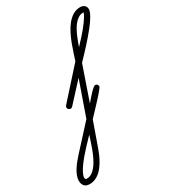

<svg xmlns="http://www.w3.org/2000/svg" viewBox="-489 -852 1184 1347"><g transform="rotate(-30 103.0 -178.5)"><path d="M169.9 -420.9Q177.7 -443.8 187.7 -475.8Q197.8 -507.8 210.9 -542.7Q224.1 -577.6 241 -611.6Q257.8 -645.5 279.3 -672.6Q300.8 -699.7 327.9 -716.6Q355 -733.4 388.7 -733.4Q407.7 -733.4 421.4 -722.2Q435.1 -710.9 435.1 -690.4Q435.1 -677.2 426.3 -658.4Q417.5 -639.6 402.8 -617.4Q388.2 -595.2 369.1 -571.3Q350.1 -547.4 329.8 -523.7Q309.6 -500 289.3 -477.8Q269 -455.6 252 -437.5Q234.9 -419.4 222.4 -406.5Q210 -393.6 205.1 -388.2L109.9 -112.8Q113.8 -117.2 121.1 -126Q128.4 -134.8 137.7 -145.3Q147 -155.8 157 -166.7Q167 -177.7 176.3 -186.8Q185.5 -195.8 193.6 -201.7Q201.7 -207.5 207 -207.5Q216.3 -207.5 222.2 -200.7Q228 -193.8 228 -185.1Q228 -180.7 217.8 -167.5Q207.5 -154.3 191.9 -136.5Q176.3 -118.7 157.5 -98.4Q138.7 -78.1 121.3 -59.8Q104 -41.5 90.6 -27.3Q77.1 -13.2 72.3 -7.8L2.4 189.5Q-4.4 208.5 -13.4 229.5Q-22.5 250.5 -33.9 271.2Q-45.4 292 -59.6 311Q-73.7 330.1 -90.8 344.5Q-107.9 358.9 -128.2 367.4Q-148.4 376 -171.9 376Q-200.7 376 -214.6 360.1Q-228.5 344.2 -228.5 317.9Q-228.5 297.4 -220 275.6Q-211.4 253.9 -198.2 233.4Q-185.1 212.9 -169.9 194.3Q-154.8 175.8 -141.6 161.1L34.2 -31.2L131.8 -309.6L-9.3 -156.2Q-12.7 -152.8 -15.9 -151.1Q-19 -149.4 -23.9 -149.4Q-32.2 -149.4 -39.6 -155.3Q-46.9 -161.1 -46.9 -170.4Q-46.9 -179.2 -41 -186ZM-2.9 73.2Q-10.3 81.5 -26.6 98.1Q-43 114.7 -63.2 136.5Q-83.5 158.2 -105 183.3Q-126.5 208.5 -144.3 232.9Q-162.1 257.3 -173.6 279.8Q-185.1 302.2 -185.1 318.4Q-185.1 332.5 -170.4 332.5Q-146.5 332.5 -126.2 317.6Q-106 302.7 -89.1 279.1Q-72.3 255.4 -58.8 226.1Q-45.4 196.8 -34.7 168Q-23.9 139.2 -16.1 113.8Q-8.3 88.4 -2.9 73.2ZM241.7 -493.7Q250.5 -503.4 264.2 -518.1Q277.8 -532.7 293.5 -550Q309.1 -567.4 325 -586.7Q340.8 -606 354.5 -624.5Q368.2 -643.1 378.2 -659.9Q388.2 -676.8 391.6 -689.9H387.2Q367.2 -689.9 349.9 -679.4Q332.5 -668.9 318.1 -652.1Q303.7 -635.3 292 -614Q280.3 -592.8 270.8 -571Q261.2 -549.3 253.9 -528.8Q246.6 -508.3 241.7 -493.7Z"/></g></svg>

Font: Helvetia Verbundene
Style: Regular
Weight: 400
Designer: Peter Wiegel, original typeface by Carl Albert Fahrenwaldt 1901
Foundry: Peter Wiegel
Version: Version 2.000